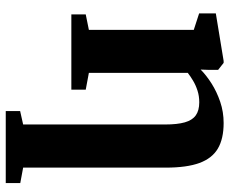

<svg xmlns="http://www.w3.org/2000/svg" viewBox="-88 -508 836 701"><g transform="rotate(90 330.5 -158.0)"><path d="M386 239.5V187L435 176V-342Q435 -387 427.2 -414.2Q419.5 -441.5 401.8 -454.2Q384 -467 354 -467Q331 -467 311 -460.5Q291 -454 274.8 -444.2Q258.5 -434.5 246.5 -425V-64L308 -52.5V0H33V-52.5L89.5 -64V-447L29.5 -466.5V-527.5L203 -556H210L235.5 -536V-498.5L234.5 -472Q255 -492.5 285.2 -511.8Q315.5 -531 352.2 -543.5Q389 -556 429.5 -556Q487 -556 522.8 -535Q558.5 -514 575.5 -467.8Q592.5 -421.5 592.5 -345V176L649 186.5V239.5Z"/></g></svg>

Font: Merriweather 48pt ExtraBold
Style: Regular
Weight: 800
Version: Version 2.100